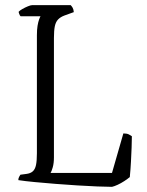

<svg xmlns="http://www.w3.org/2000/svg" viewBox="-20 -724 568 744"><path d="M414 0Q392 0 357 -1.5Q322 -3 280 -5.5Q238 -8 195 -11.5Q152 -15 114.5 -18.5Q77 -22 51 -26Q51 -33 54 -38.5Q57 -44 59 -47L82 -50Q98 -52 107 -60Q116 -68 119.5 -84.5Q123 -101 123 -130V-587Q123 -609 125.5 -624Q128 -639 131.5 -648.5Q135 -658 137 -661H60Q57 -663 54.5 -670Q52 -677 52 -678Q56 -683 66.5 -689Q77 -695 88 -699.5Q99 -704 104 -704H254Q258 -700 261.5 -694Q265 -688 266 -677L230 -664Q214 -658 205 -648.5Q196 -639 192.5 -622.5Q189 -606 189 -577V-114Q189 -92 184.5 -76Q180 -60 176 -54H414L458 -207Q472 -207 479.5 -203Q487 -199 491 -196Q491 -178 490 -152.5Q489 -127 487.5 -98Q486 -69 483 -38Q475 -31 462 -22.5Q449 -14 436 -8Q423 -2 414 0Z"/></svg>

Font: Texturina Medium 12pt Thin
Style: Regular
Weight: 250
Version: Version 1.002